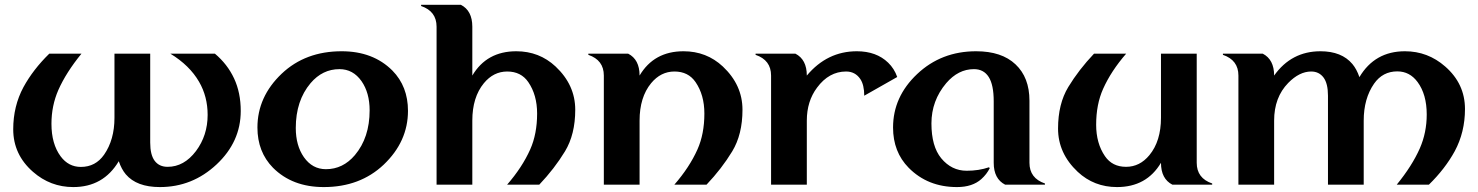

<svg xmlns="http://www.w3.org/2000/svg" viewBox="-20 -757 6059 787"><path d="M280.3 9.8Q186.5 9.8 115.2 -52.7Q34.2 -123.5 34.2 -227.1Q34.2 -321.8 76.2 -399.9Q115.7 -472.2 182.1 -537.1H314Q251 -460 219.2 -388.2Q190.9 -323.7 190.9 -249.5Q190.9 -167 228.5 -116.2Q260.7 -72.8 311.5 -72.8Q371.6 -72.8 406.7 -123Q449.2 -184.1 449.2 -274.4V-537.1H595.7V-172.4Q595.7 -122.6 613.8 -98.1Q632.3 -73.2 667 -73.2Q734.4 -73.2 783.2 -137.7Q831.1 -201.7 831.1 -286.1Q831.1 -361.3 795.9 -421.9Q757.3 -488.8 678.2 -537.1H860.8Q912.1 -494.1 939.5 -435.5Q966.8 -377 966.8 -302.2Q966.8 -175.8 867.7 -83Q768.6 9.8 635.3 9.8Q540 9.8 495.6 -42.5Q478 -63.5 466.8 -96.2Q403.8 9.8 280.3 9.8Z M1315.9 -63.5Q1385.7 -63.5 1434.6 -121.1Q1495.1 -192.9 1495.1 -304.7Q1495.1 -376.5 1461.9 -424.3Q1427.2 -473.6 1371.6 -473.6Q1301.8 -473.6 1252.9 -416Q1192.4 -344.2 1192.4 -232.4Q1192.4 -160.6 1225.6 -112.8Q1260.3 -63.5 1315.9 -63.5ZM1307.1 9.8Q1178.2 9.8 1099.1 -69.3Q1035.2 -134.3 1035.2 -234.4Q1035.2 -360.4 1134.8 -455.1Q1231.9 -546.9 1380.4 -546.9Q1509.3 -546.9 1588.4 -467.8Q1652.3 -402.8 1652.3 -302.7Q1652.3 -176.8 1552.7 -82Q1455.6 9.8 1307.1 9.8Z M1769.5 0V-647.5Q1769.5 -710.9 1706.1 -732.4V-737.3H1869.1Q1916 -713.4 1916 -647.5V-447.3Q1975.1 -546.9 2096.2 -546.9Q2190.4 -546.9 2257.3 -484.4Q2337.9 -408.7 2337.9 -307.1Q2337.9 -206.1 2295.9 -136.7Q2252.9 -65.9 2190.4 0H2058.6Q2120.6 -71.3 2153.3 -144.5Q2181.6 -208 2181.6 -291.5Q2181.6 -367.7 2145.5 -420.4Q2115.7 -463.9 2059.1 -463.9Q2002.9 -463.9 1963.4 -416Q1916 -358.4 1916 -262.7V0Z M2455.1 0V-447.3Q2455.1 -510.7 2391.6 -532.2V-537.1H2554.7Q2601.6 -513.2 2601.6 -447.3Q2660.6 -546.9 2781.7 -546.9Q2876 -546.9 2942.9 -484.4Q3023.4 -408.7 3023.4 -307.1Q3023.4 -206.1 2981.4 -136.7Q2938.5 -65.9 2876 0H2744.1Q2806.2 -71.3 2838.9 -144.5Q2867.2 -208 2867.2 -291.5Q2867.2 -367.7 2831.1 -420.4Q2801.3 -463.9 2744.6 -463.9Q2688.5 -463.9 2648.9 -416Q2601.6 -358.4 2601.6 -262.7V0Z M3140.6 0V-447.3Q3140.6 -510.7 3077.1 -532.2V-537.1H3240.2Q3287.1 -513.2 3287.1 -447.3Q3370.6 -546.9 3492.2 -546.9Q3572.3 -546.9 3620.6 -500Q3645.5 -476.1 3657.7 -441.4L3522.5 -364.7Q3522.5 -409.2 3506.3 -433.1Q3485.4 -463.9 3448.2 -463.9Q3377.9 -463.9 3329.1 -397.9Q3287.1 -341.8 3287.1 -262.7V0Z M4100.1 0Q4053.2 -23.9 4053.2 -89.8V-341.8Q4053.2 -409.2 4032.7 -441.4Q4012.2 -473.6 3972.2 -473.6Q3907.7 -473.6 3858.4 -416Q3797.9 -344.2 3797.9 -251Q3797.9 -157.2 3837.9 -108.4Q3880.4 -57.1 3942.4 -57.1Q3992.2 -57.1 4033.7 -71.3L4037.1 -67.9Q4024.4 -42.5 4002.4 -22.9Q3965.8 9.8 3902.8 9.8Q3782.7 9.8 3704.6 -69.3Q3640.6 -134.3 3640.6 -234.4Q3640.6 -360.4 3739.5 -453.6Q3838.4 -546.9 3981 -546.9Q4085.9 -546.9 4142.6 -493.2Q4199.7 -439.5 4199.7 -344.2V-89.8Q4199.7 -26.4 4263.2 -4.9V0Z M4785.6 0Q4738.8 -23.9 4738.8 -89.8Q4679.7 9.8 4558.6 9.8Q4464.4 9.8 4397.5 -52.7Q4316.9 -128.4 4316.9 -230Q4316.9 -331.1 4358.9 -400.4Q4401.9 -471.2 4464.4 -537.1H4596.2Q4534.2 -465.8 4501.5 -392.6Q4473.1 -329.1 4473.1 -245.6Q4473.1 -169.4 4509.3 -116.7Q4539.1 -73.2 4595.7 -73.2Q4651.9 -73.2 4691.4 -121.1Q4738.8 -178.7 4738.8 -274.4V-537.1H4885.3V-89.8Q4885.3 -26.4 4948.7 -4.9V0Z M5056.2 0V-447.3Q5056.2 -510.7 4992.7 -532.2V-537.1H5155.8Q5202.6 -513.2 5202.6 -447.3Q5273.4 -546.9 5392.6 -546.9Q5479.5 -546.9 5523.4 -494.6Q5541 -473.6 5552.2 -440.9Q5615.2 -546.9 5738.8 -546.9Q5832.5 -546.9 5903.8 -484.4Q5984.9 -413.6 5984.9 -310.1Q5984.9 -215.3 5942.9 -137.2Q5903.3 -64.9 5836.9 0H5705.1Q5768.1 -77.1 5799.8 -148.9Q5828.1 -213.4 5828.1 -287.6Q5828.1 -370.1 5790.5 -420.9Q5758.3 -464.4 5707.5 -464.4Q5647.5 -464.4 5612.3 -414.1Q5569.8 -353 5569.8 -262.7V0H5423.3V-364.7Q5423.3 -414.6 5405.3 -439Q5386.7 -463.9 5354.5 -463.9Q5306.2 -463.9 5260.3 -417Q5202.6 -357.9 5202.6 -262.7V0Z"/></svg>

Font: Berenika
Style: Bold
Weight: 700
Designer: Wojciech Kalinowski "wmk69" (wmk69@o2.pl)
Foundry: Wojciech Kalinowski "wmk69" (wmk69@o2.pl)
Version: Version 3.1.0; 2021-05-14